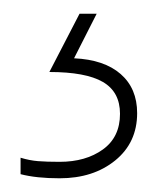

<svg xmlns="http://www.w3.org/2000/svg" viewBox="-20 -20 233 280"><path d="M180 145Q180 188 148 214Q116 240 67 240Q33 240 10 234V210Q23 214 35.5 215Q48 216 67 216Q105 216 130 198Q155 180 155 146Q155 114 130 99.5Q105 85 52 85L96 0H121L88 65Q132 67 156 88Q180 109 180 145Z"/></svg>

Font: Noto Sans Kannada Thin
Style: Regular
Weight: 100
Designer: Jelle Bosma - Monotype Design Team
Foundry: Monotype Imaging Inc.
Version: Version 2.005; ttfautohint (v1.8.4.7-5d5b)